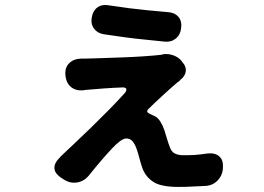

<svg xmlns="http://www.w3.org/2000/svg" viewBox="-20 -669 1040 757"><path d="M342 -601Q346 -627 364.5 -640Q383 -653 409 -648Q455 -641 490.5 -636.5Q526 -632 562 -628.5Q598 -625 644 -621Q670 -619 684 -602Q698 -585 694 -557Q691 -531 672.5 -516.5Q654 -502 628 -505Q582 -510 545.5 -513.5Q509 -517 472.5 -522Q436 -527 389 -534Q364 -538 350.5 -556.5Q337 -575 342 -601ZM699 -424Q715 -407 712.5 -388Q710 -369 692 -355Q688 -349 678 -343Q650 -319 617.5 -289Q585 -259 565 -239Q554 -228 569 -221Q571 -220 577.5 -217Q584 -214 588 -212Q602 -206 612 -190Q622 -174 628 -156Q633 -140 638.5 -121.5Q644 -103 650 -88Q656 -71 669 -64Q682 -57 703 -57Q731 -57 746.5 -58Q762 -59 773 -60.5Q784 -62 799 -64Q828 -67 844.5 -52.5Q861 -38 859 -8Q858 21 839 41.5Q820 62 791 64Q762 65 738 66.5Q714 68 683 68Q616 68 586 49Q556 30 543 -2Q536 -20 530.5 -42Q525 -64 520 -78Q513 -99 503.5 -111Q494 -123 478 -123Q467 -123 452 -111.5Q437 -100 423 -85Q405 -66 382.5 -40Q360 -14 332 21Q312 46 283.5 50.5Q255 55 229 37L217 29Q195 13 194.5 -6.5Q194 -26 213 -45Q213 -45 215.5 -47.5Q218 -50 218 -51Q239 -71 270.5 -100.5Q302 -130 337.5 -164.5Q373 -199 407.5 -234Q442 -269 470 -300Q481 -312 477.5 -319Q474 -326 457 -324Q427 -323 392.5 -320.5Q358 -318 324 -315Q314 -314 313 -314Q312 -314 310 -313Q280 -310 260.5 -325.5Q241 -341 238 -372Q235 -402 252.5 -419.5Q270 -437 300 -438Q302 -438 305.5 -438Q309 -438 317 -438Q332 -438 370.5 -439.5Q409 -441 456 -442.5Q503 -444 546.5 -447Q590 -450 616 -453L623 -455Q642 -458 661.5 -451.5Q681 -445 694 -431Z"/></svg>

Font: Chiron GoRound TC EB
Style: Regular
Weight: 700
Designer: Ryoko NISHIZUKA 西塚涼子 (kana, bopomofo & ideographs); Paul D. Hunt (Latin, Greek & Cyrillic); Sandoll Communications 산돌커뮤니
Foundry: Adobe
Version: Version 1.000;hotconv 1.1.1;makeotfexe 2.6.0